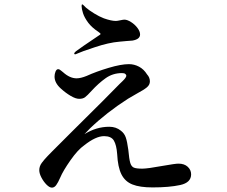

<svg xmlns="http://www.w3.org/2000/svg" viewBox="-20 -835 1040 880"><path d="M320 -590Q320 -593 328 -600Q349 -616 431 -671Q441 -677 441 -679Q441 -682 431 -689Q402 -708 385 -730Q367 -754 360.5 -774.5Q354 -795 354 -807Q354 -815 357 -815Q359 -815 365.5 -808.5Q372 -802 374 -800Q388 -788 411.5 -773.5Q435 -759 456 -751Q490 -739 511 -739Q517 -739 531 -742Q545 -745 550 -745Q563 -745 580.5 -734Q598 -723 610 -707Q622 -691 622 -677Q622 -655 587 -649Q578 -648 560.5 -647Q543 -646 528 -644Q478 -640 413 -618Q352 -598 333 -589Q327 -586 324 -586Q320 -586 320 -590ZM856 -36Q856 2 806 13Q756 24 679 24Q621 24 587 10.5Q553 -3 536.5 -36Q520 -69 517 -129Q514 -170 502 -190.5Q490 -211 457 -211Q419 -211 366 -169Q337 -149 303 -100.5Q269 -52 256 -21Q246 2 237.5 13.5Q229 25 218 25Q207 25 193.5 11.5Q180 -2 170 -21Q160 -40 160 -55Q160 -73 171.5 -88.5Q183 -104 198 -119.5Q213 -135 219 -141L312 -234Q479 -399 528 -450Q532 -454 541 -462.5Q550 -471 554.5 -477.5Q559 -484 559 -488Q559 -492 554.5 -496Q550 -500 539 -500Q497 -500 464 -476.5Q431 -453 399 -418Q380 -397 370 -389.5Q360 -382 343 -382Q327 -382 304 -395.5Q281 -409 259 -429Q230 -455 230 -484Q230 -496 234.5 -507Q239 -518 247 -518Q252 -518 259 -512Q266 -506 269 -504Q300 -476 331 -476Q350 -476 377 -487Q421 -507 478 -524Q535 -541 571 -541Q595 -541 617 -529.5Q639 -518 654 -494Q667 -480 667 -462Q667 -446 653 -434.5Q639 -423 609 -407Q570 -385 566 -382Q468 -319 393 -247L367 -220Q421 -254 481 -254Q512 -254 534 -236Q550 -224 556.5 -205Q563 -186 568 -149Q572 -105 577 -88.5Q582 -72 593 -67Q604 -62 632 -62Q656 -62 727 -75Q783 -85 798 -85Q825 -85 840.5 -70.5Q856 -56 856 -36Z"/></svg>

Font: Shippori Mincho SemiBold
Style: Regular
Weight: 600
Designer: FONTDASU
Foundry: FONTDASU / Google Inc. / but / Adobe
Version: Version 3.110; ttfautohint (v1.8.3)